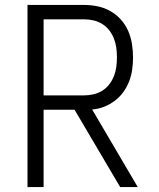

<svg xmlns="http://www.w3.org/2000/svg" viewBox="-20 -755 640 775"><path d="M91 0V-735H320Q347 -735 374 -729.5Q401 -724 425 -710.5Q449 -697 467.5 -676.5Q486 -656 497 -631Q508 -606 512.5 -578.5Q517 -551 517 -523Q517 -499 513.5 -474Q510 -449 501 -426Q492 -403 477.5 -383Q463 -363 443 -348Q423 -333 400 -324Q377 -315 352 -313L536 0H465L281 -312H156V0ZM156 -370H320Q339 -370 358 -374.5Q377 -379 393 -389Q409 -399 421 -414.5Q433 -430 440 -448Q447 -466 449.5 -485Q452 -504 452 -523Q452 -543 449.5 -562Q447 -581 440 -599Q433 -617 421 -632.5Q409 -648 393 -658Q377 -668 358 -672.5Q339 -677 320 -677H156Z"/></svg>

Font: Iosevka Custom Light Extended
Style: Regular
Weight: 300
Width: 7
Monospace: yes
Designer: Belleve Invis
Foundry: Belleve Invis
Version: Version 11.2.4; ttfautohint (v1.8.4)